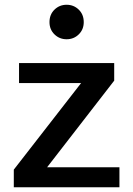

<svg xmlns="http://www.w3.org/2000/svg" viewBox="-20 -787 560 807"><path d="M482 -84V0H38V-74L321 -438H60V-522H460V-448L178 -84ZM188 -694Q188 -726 209 -746.5Q230 -767 260 -767Q290 -767 311 -746.5Q332 -726 332 -694Q332 -663 311 -642.5Q290 -622 260 -622Q230 -622 209 -642.5Q188 -663 188 -694Z"/></svg>

Font: Amiko SemiBold
Style: Regular
Weight: 600
Designer: Pablo Impallari, Rodrigo Fuenzalida, Andres Torresi
Foundry: Impallari Type
Version: Version 1.001; ttfautohint (v1.3)